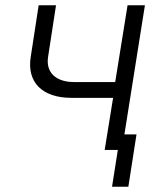

<svg xmlns="http://www.w3.org/2000/svg" viewBox="-20 -570 640 730"><path d="M378 0H428L406 140H468L499 -59H453L531 -550H465L418 -258H262C192 -258 153 -295 163 -355L193 -550H127L97 -355C81 -258 140 -198 251 -198H410Z"/></svg>

Font: JetBrains Mono ExtraLight
Style: Italic
Weight: 240
Italic angle: -9°
Monospace: yes
Designer: Philipp Nurullin, Konstantin Bulenkov
Foundry: JetBrains
Version: Version 2.305